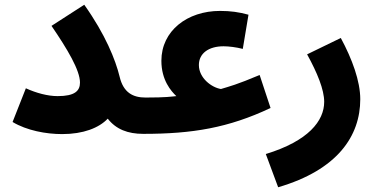

<svg xmlns="http://www.w3.org/2000/svg" viewBox="-20 -559 1597 809"><path d="M223 -154C181 -154 133 -167 89 -187L33 -45C93 -9 174 6 242 6C331 6 397 -20 434 -59C469 -14 519 5 583 5C643 5 673 -27 673 -73C673 -115 650 -148 593 -148C541 -148 500 -168 484 -236C467 -306 424 -414 335 -539L197 -450C264 -352 317 -263 317 -211C317 -176 295 -154 223 -154Z M584 5C790 5 942 -20 1120 -104L1074 -243C977 -202 947 -195 911 -184C872 -190 818 -230 818 -285C818 -334 859 -364 922 -364C944 -364 976 -360 1003 -353L1027 -497C987 -508 952 -513 907 -513C769 -513 660 -429 660 -303C660 -221 701 -175 723 -154C700 -152 682 -148 594 -148Z M1152 230C1402 157 1498 14 1498 -141C1498 -217 1464 -310 1416 -399L1274 -330C1317 -252 1346 -181 1346 -130C1346 -50 1280 35 1100 90Z"/></svg>

Font: Noto Sans Arabic UI XBd
Style: Regular
Weight: 800
Designer: Monotype Design Team, Nadine Chahine and Nizar Qandah
Foundry: Monotype Imaging Inc.
Version: Version 2.010